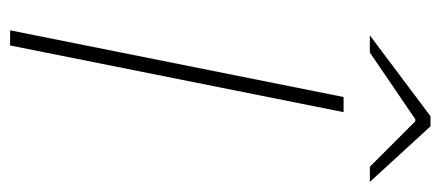

<svg xmlns="http://www.w3.org/2000/svg" viewBox="-266 -606 872 380"><g transform="rotate(90 170.0 -416.0)"><path d="M40 0 172 -660H202L70 0ZM50 -712 210 -832H230L340 -712H310L220 -802H216L84 -712Z"/></g></svg>

Font: Source Sans 3 VF
Style: Italic
Weight: 200
Italic angle: -11°
Designer: Paul D. Hunt
Foundry: Adobe Systems Incorporated
Version: Version 3.042;hotconv 1.0.118;makeotfexe 2.5.65603